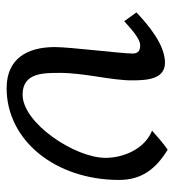

<svg xmlns="http://www.w3.org/2000/svg" viewBox="6 -508 514 565"><g transform="rotate(90 262.5 -225.0)"><path d="M16 -370 42 -334C58 -348 91 -381 113 -381C133 -381 137 -371 137 -358C137 -326 118 -174 118 -130C118 -50 151 12 239 12C393 12 509 -132 509 -319C509 -387 475 -428 420 -462C400 -448 382 -432 364 -416C418 -394 444 -332 444 -279C444 -189 342 -35 258 -35C194 -35 194 -95 194 -144C194 -218 216 -294 216 -357C216 -400 213 -454 164 -454C111 -454 53 -405 16 -370Z"/></g></svg>

Font: KpMath
Style: Sans
Weight: 400
Version: Version 0.64